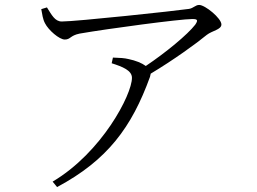

<svg xmlns="http://www.w3.org/2000/svg" viewBox="-20 -719 1040 777"><path d="M432 -463C476 -449 514 -434 514 -404C514 -336 392 -102 193 16L211 38C415 -71 513 -204 587 -408L590 -421C682 -476 776 -544 817 -578C839 -595 876 -599 876 -620C876 -645 810 -699 786 -699C771 -699 763 -686 745 -683C691 -675 288 -632 230 -632C202 -632 189 -659 170 -689L147 -682C151 -661 153 -642 162 -625C176 -597 220 -559 242 -559C266 -559 263 -575 302 -583C417 -603 709 -642 758 -642C779 -642 783 -638 770 -619C739 -579 652 -507 570 -452C554 -464 529 -474 500 -480C483 -484 467 -485 437 -486Z"/></svg>

Font: Noto Serif KR Light
Style: Regular
Weight: 300
Designer: Ryoko NISHIZUKA 西塚涼子 (kana & ideographs); Frank Grießhammer (Latin, Greek & Cyrillic); Wenlong ZHANG 张文龙 (bopomofo); San
Foundry: Adobe
Version: Version 2.001;hotconv 1.1.0;makeotfexe 2.6.0